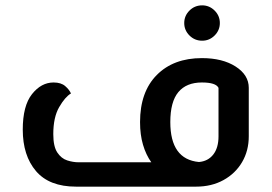

<svg xmlns="http://www.w3.org/2000/svg" viewBox="-20 -697 1014 717"><path d="M264 0Q164 0 114.5 -58Q65 -116 65 -213Q65 -302 99.5 -345.5Q134 -389 180 -389Q208 -389 223.5 -375.5Q239 -362 245 -348Q223 -335 201 -297Q179 -259 179 -196Q179 -150 194 -127.5Q209 -105 231 -98Q253 -91 273 -91H545Q525 -119 514 -156.5Q503 -194 503 -241Q503 -354 565.5 -417Q628 -480 734 -480Q811 -480 860 -448.5Q909 -417 909 -369V-188Q909 -134 884 -91.5Q859 -49 814.5 -24.5Q770 0 712 0ZM616 -241Q616 -102 723 -92Q757 -95 776.5 -120Q796 -145 796 -188V-369Q786 -389 734 -389Q676 -389 646 -353Q616 -317 616 -241ZM735 -545Q707 -545 687.5 -564.5Q668 -584 668 -611Q668 -638 687.5 -657.5Q707 -677 735 -677Q762 -677 781.5 -657.5Q801 -638 801 -611Q801 -584 781.5 -564.5Q762 -545 735 -545Z"/></svg>

Font: El Messiri SemiBold
Style: Regular
Weight: 600
Designer: Mohamed Gaber
Foundry: Kief Type Foundry
Version: Version 2.020; ttfautohint (v1.8.3)